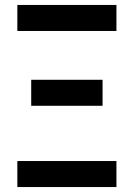

<svg xmlns="http://www.w3.org/2000/svg" viewBox="-20 -755 540 775"><path d="M50 -630V-735H450V-630ZM106 -328V-433H394V-328ZM50 0V-105H450V0Z"/></svg>

Font: Iosevka SS18 Extrabold
Style: Regular
Weight: 800
Monospace: yes
Designer: Belleve Invis
Foundry: Belleve Invis
Version: Version 25.1.1; ttfautohint (v1.8.4)